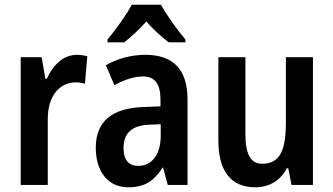

<svg xmlns="http://www.w3.org/2000/svg" viewBox="-20 -786 1417 816"><path d="M307 -553C247 -553 204 -507 179 -451H173L157 -543H68V0H183V-280C183 -376 231 -436 303 -436C313 -436 330 -434 341 -430L351 -547C335 -551 319 -553 307 -553Z M664 -766H540C519 -725 471 -659 437 -618V-606H508C533 -626 571 -659 602 -695C632 -659 669 -628 697 -606H768V-618C731 -662 688 -722 664 -766ZM598 -553C538 -553 479 -537 430 -509L466 -424C511 -448 549 -461 588 -461C638 -461 662 -429 662 -364V-334L587 -331C456 -326 387 -270 387 -158C387 -62 435 10 525 10C595 10 635 -17 671 -74H673L693 0H777V-363C777 -490 717 -553 598 -553ZM614 -256 663 -258V-208C663 -128 624 -81 568 -81C529 -81 505 -104 505 -157C505 -217 537 -253 614 -256Z M1310 -543H1195V-266C1195 -151 1172 -90 1094 -90C1045 -90 1023 -131 1023 -217V-543H908V-189C908 -61 960 10 1065 10C1123 10 1171 -17 1199 -71H1205L1219 0H1310Z"/></svg>

Font: Noto Sans Gurmukhi UI Condensed SemiBold
Style: Regular
Weight: 600
Width: 3
Designer: Jelle Bosma - Monotype Design Team
Foundry: Monotype Imaging Inc.
Version: Version 2.004